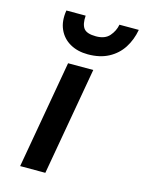

<svg xmlns="http://www.w3.org/2000/svg" viewBox="-113 -810 659 878"><g transform="rotate(15 216.5 -371.0)"><path d="M70.2 0 160.2 -511H279.4L189.4 0ZM236.5 -573.6Q187.8 -573.6 151.8 -594.1Q115.7 -614.6 98.8 -652.5Q81.8 -690.3 90.3 -742H181.5Q178.5 -701.3 192.9 -682Q207.4 -662.8 251.1 -662.8Q293.5 -662.8 314.6 -687Q335.8 -711.2 341.5 -742H433.1Q424.3 -693.2 399.8 -655.2Q375.3 -617.3 334.5 -595.5Q293.6 -573.6 236.5 -573.6Z"/></g></svg>

Font: Overpass
Style: Italic
Weight: 400
Italic angle: -10°
Designer: Delve Withrington, Dave Bailey, Thomas Jockin
Foundry: Delve Fonts LLC
Version: Version 4.000